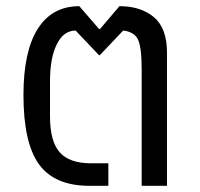

<svg xmlns="http://www.w3.org/2000/svg" viewBox="-20 -602 647 622"><path d="M270 0Q157 0 106.5 -69.5Q56 -139 56 -294Q56 -436 102.5 -509Q149 -582 237 -582L301 -508H304L367 -582Q436 -582 478.5 -546.5Q521 -511 521 -431V0H439V-374Q439 -449 427 -474Q415 -499 379 -503L303 -423H301L225 -503Q186 -503 164 -458.5Q142 -414 142 -340V-225Q142 -144 173.5 -108.5Q205 -73 275 -73H331V0Z"/></svg>

Font: Anuphan
Style: Regular
Weight: 400
Designer: Mike Abbink, Paul van der Laan, Pieter van Rosmalen, Mint Tantisuwanna
Foundry: Bold Monday; Cadson Demak
Version: Version 3.002;hotconv 1.0.109;makeotfexe 2.5.65596